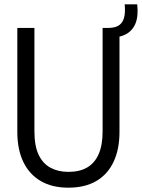

<svg xmlns="http://www.w3.org/2000/svg" viewBox="-20 -858 656 887"><path d="M296 9Q220 9 167.5 -22Q115 -53 87.5 -110.5Q60 -168 60 -249V-729H139V-251Q139 -184 158.5 -143Q178 -102 213.5 -83Q249 -64 296 -64Q348 -64 383 -84.5Q418 -105 436 -146.5Q454 -188 454 -251V-729H532V-249Q532 -168 504.5 -110Q477 -52 424.5 -21.5Q372 9 296 9ZM473 -683V-729Q505 -728 524.5 -738Q544 -748 552 -772.5Q560 -797 556 -838H614Q620 -782 605 -747.5Q590 -713 557 -697.5Q524 -682 473 -683Z"/></svg>

Font: Mona Sans SemiCondensed
Style: Regular
Weight: 400
Width: 4
Designer: Deni Anggara
Foundry: GitHub
Version: Version 2.000